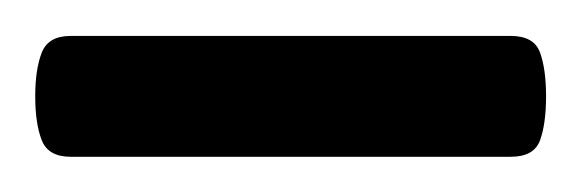

<svg xmlns="http://www.w3.org/2000/svg" viewBox="-40 -89 330 109"><path d="M0 0V-68.6H250V0ZM250 0V-68.6Q263.2 -68.6 266.6 -59.1Q270 -49.7 270 -34.3Q270 -18.8 266.6 -9.4Q263.2 0 250 0ZM0 0Q-12.6 0 -16.3 -9.4Q-20 -18.8 -20 -34.3Q-20 -49.7 -16.3 -59.1Q-12.6 -68.6 0 -68.6Z"/></svg>

Font: Titillium Web
Style: Bold
Weight: 700
Designer: Mohamed Gaber, Accademia di Belle Arti di Urbino
Foundry: Kief Type Foundry, Accademia di Belle Arti di Urbino
Version: Version 3.000